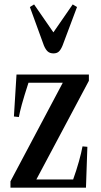

<svg xmlns="http://www.w3.org/2000/svg" viewBox="-20 -870 466 890"><path d="M28.5 0V-29.5L271 -486.5H112Q91 -421.5 81.2 -385.8Q71.5 -350 67.5 -327.5L44.5 -330L56.5 -524.5H392V-495.5L148.5 -38H319Q334 -79.5 345.8 -121.5Q357.5 -163.5 362.5 -191.5L385 -189.5L378.5 0ZM228 -622.5Q211.5 -622.5 201.5 -631.2Q191.5 -640 183.5 -659L118.5 -837.5L138 -849.5L227.5 -720L317 -849.5L337 -837.5L270 -659Q262 -639.5 252.8 -631Q243.5 -622.5 228 -622.5Z"/></svg>

Font: Libre Caslon Condensed Medium
Style: Regular
Weight: 500
Designer: Pablo Impallari, Rodrigo Fuenzalida, Katja Schimmel, Ertekin Erdin
Foundry: Pablo Impallari, Rodrigo Fuenzalida
Version: Version 2.000; ttfautohint (v1.8.4.7-5d5b);gftools[0.9.33]